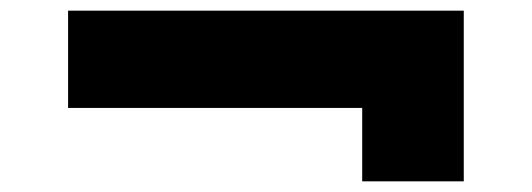

<svg xmlns="http://www.w3.org/2000/svg" viewBox="-20 -441 1000 361"><path d="M661 -100V-319L746 -238H108V-421H852V-100Z"/></svg>

Font: Lexend Zetta ExtraBold
Style: Regular
Weight: 800
Designer: Bonnie Shaver-Troup, Thomas Jockin
Foundry: Lexend
Version: Version 1.007